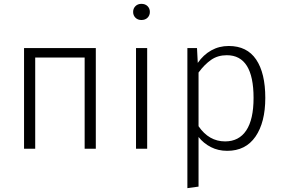

<svg xmlns="http://www.w3.org/2000/svg" viewBox="-20 -773 1463 998"><path d="M420 -474H163V0H105V-523H478V0H420Z M759 -711Q759 -693 747 -681Q735 -669 715 -669Q696 -669 684 -681Q672 -693 672 -711Q672 -729 684 -741Q696 -753 715 -753Q735 -753 747 -741Q759 -729 759 -711ZM745 0H687V-523H745Z M1359 -264Q1359 -137 1308 -63Q1257 11 1161 11Q1114 11 1076 -8.5Q1038 -28 1012 -61V197L954 205V-523H1004L1008 -446Q1037 -488 1078 -511Q1119 -534 1169 -534Q1264 -534 1311.5 -463.5Q1359 -393 1359 -264ZM1298 -264Q1298 -486 1159 -486Q1112 -486 1077.5 -462Q1043 -438 1012 -396V-117Q1066 -38 1150 -38Q1222 -38 1260 -95Q1298 -152 1298 -264Z"/></svg>

Font: Fira Sans Light
Style: Regular
Weight: 300
Designer: bBox Type GmbH & Carrois Corporate GbR & Edenspiekermann AG
Foundry: bBox Type GmbH & Carrois Corporate GbR & Edenspiekermann AG
Version: Version 4.301